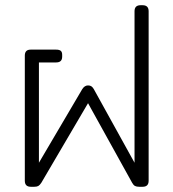

<svg xmlns="http://www.w3.org/2000/svg" viewBox="-20 -715 664 735"><path d="M75 -23V-502Q75 -525 97 -525H195Q207 -525 212.5 -520.5Q218 -516 218 -505V-498Q218 -476 195 -476H129V-92L295 -374Q304 -388 317 -388Q325 -388 330 -384.5Q335 -381 339 -374L495 -92V-672Q495 -695 518 -695H526Q549 -695 549 -672V-23Q549 0 526 0H513Q503 0 497 -3Q491 -6 486 -15L317 -320L138 -15Q132 -6 126.5 -3Q121 0 111 0H98Q75 0 75 -23Z"/></svg>

Font: Mitr ExtraLight
Style: Regular
Weight: 250
Designer: Thanarat Vachiruckul
Foundry: Cadson Demak Co.,Ltd.
Version: Version 1.000